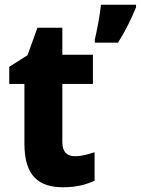

<svg xmlns="http://www.w3.org/2000/svg" viewBox="-20 -780 594 810"><path d="M554 -749V-760H406C402 -719 389 -650 380 -613V-600H478C510 -651 534 -701 554 -749ZM296 -121C262 -121 243 -140 243 -180V-426H372V-549H243V-663H138L96 -547L19 -498V-426H83V-174C83 -37 144 10 246 10C302 10 344 -1 379 -18V-138C350 -128 324 -121 296 -121Z"/></svg>

Font: Noto Sans Myanmar SemiCondensed ExtraBold
Style: Regular
Weight: 800
Width: 4
Designer: Monotype Design Team
Foundry: Monotype Imaging Inc.
Version: Version 2.107